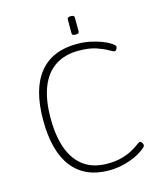

<svg xmlns="http://www.w3.org/2000/svg" viewBox="-126 -951 871 1047"><g transform="rotate(-15 309.5 -427.5)"><path d="M360 6Q224 6 153 -85Q82 -176 82 -352Q82 -527 154.5 -616.5Q227 -706 366 -706Q407 -706 442 -698.5Q477 -691 504.5 -680.5Q532 -670 549 -659Q560 -652 566 -646.5Q572 -641 572 -636Q572 -633 571 -629Q570 -625 567.5 -622Q565 -619 562.5 -616.5Q560 -614 557 -614Q550 -614 527 -627.5Q504 -641 464.5 -654.5Q425 -668 366 -668Q288 -668 234 -632.5Q180 -597 152 -526.5Q124 -456 124 -352Q124 -247 151 -176Q178 -105 230.5 -68.5Q283 -32 360 -32Q409 -32 444.5 -42.5Q480 -53 504 -66.5Q528 -80 541.5 -90.5Q555 -101 560 -101Q564 -101 567 -98.5Q570 -96 572.5 -92Q575 -88 576 -84.5Q577 -81 577 -78Q577 -71 563 -60Q549 -49 525 -35Q505 -24 478 -14.5Q451 -5 421 0.5Q391 6 360 6ZM374 -757Q363 -757 358.5 -760Q354 -763 354 -769V-849Q354 -854 358.5 -857.5Q363 -861 374 -861Q385 -861 389.5 -857.5Q394 -854 394 -849V-769Q394 -763 389.5 -760Q385 -757 374 -757Z"/></g></svg>

Font: Asap Thin
Style: Regular
Weight: 250
Designer: Pablo Cosgaya
Foundry: Omnibus-Type
Version: Version 3.001